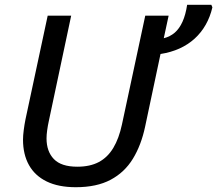

<svg xmlns="http://www.w3.org/2000/svg" viewBox="-20 -780 916 810"><path d="M299.8 9.8Q226.6 9.8 177 -14.4Q127.4 -38.6 102.3 -83.5Q77.1 -128.4 77.1 -190.9Q77.1 -208 80.1 -231Q83 -253.9 87.4 -275.9L181.2 -713.9H280.3L186.5 -272Q181.6 -250 179 -230.5Q176.3 -210.9 176.3 -196.3Q176.3 -141.1 207.3 -108.9Q238.3 -76.7 306.2 -76.7Q359.9 -76.7 397 -96.4Q434.1 -116.2 458 -156Q481.9 -195.8 494.6 -255.4L592.8 -713.9H691.4L670.9 -618.7Q697.8 -625.5 717.3 -642.3Q736.8 -659.2 750 -688.5Q763.2 -717.8 769.5 -759.8H871.6L876 -749Q866.7 -709 847.9 -675.8Q829.1 -642.6 801.3 -617.2Q773.4 -591.8 737.3 -575.4Q701.2 -559.1 657.2 -552.2L592.3 -246.1Q575.7 -167.5 540.5 -110.1Q505.4 -52.7 446.5 -21.5Q387.7 9.8 299.8 9.8Z"/></svg>

Font: Open Sans Medium
Style: Italic
Weight: 500
Italic angle: -12°
Designer: Monotype Design Team
Foundry: Monotype Imaging Inc.
Version: Version 3.000